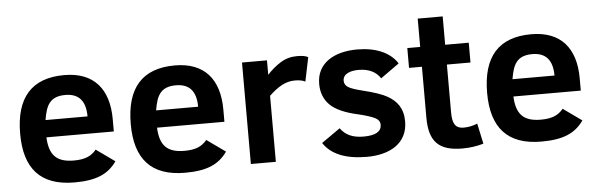

<svg xmlns="http://www.w3.org/2000/svg" viewBox="-45 -802 3005 965"><g transform="rotate(-5 1457.0 -320.0)"><path d="M291 -527C127 -527 45 -435.3 45 -252C45 -77.5 124 15 296 15C405 15 466.2 -10.8 510 -73L416 -140C390.1 -107.9 356.7 -95 302 -95C213.1 -95 178.9 -135.6 175 -223H515V-285C515 -437.4 440.6 -527 291 -527ZM390 -310H178C190 -382.1 208.9 -427 288 -427C356 -427 390 -388 390 -310Z M849 -527C685 -527 603 -435.3 603 -252C603 -77.5 682 15 854 15C963 15 1024.2 -10.8 1068 -73L974 -140C948.1 -107.9 914.7 -95 860 -95C771.1 -95 736.9 -135.6 733 -223H1073V-285C1073 -437.4 998.6 -527 849 -527ZM948 -310H736C748 -382.1 766.9 -427 846 -427C914 -427 948 -388 948 -310Z M1496 -389 1521 -510C1509.7 -516.7 1491 -520 1465 -520C1434.3 -520 1406.7 -512.3 1382 -497C1357.3 -481.7 1334.3 -462.3 1313 -439V-512H1187V0H1313V-333C1335 -354.3 1356.5 -370.7 1377.5 -382C1398.5 -393.3 1420.7 -399 1444 -399C1465.3 -399 1482.7 -395.7 1496 -389Z M1767 -424C1817.7 -424 1854.3 -406.7 1877 -372L1971 -439C1934.4 -496.5 1862.3 -527 1769 -527C1653.4 -527 1564 -476.5 1564 -371C1564 -327.7 1577.8 -292.2 1605.5 -264.5C1633.2 -236.8 1681 -215.7 1749 -201C1785 -192.3 1811.5 -183.8 1828.5 -175.5C1845.5 -167.2 1854 -155.3 1854 -140C1854 -105.3 1824 -88 1764 -88C1708.5 -88 1673.4 -104.4 1647 -140L1553 -74C1591.7 -14.7 1664.7 15 1772 15C1885.6 15 1978 -34.1 1978 -146C1978 -213.3 1946.8 -250.5 1901.5 -276.5C1876.5 -290.8 1835 -305 1777 -319C1741.7 -327.7 1718 -336 1706 -344C1694 -352 1688 -362.7 1688 -376C1688 -411.2 1726.2 -424 1767 -424Z M2212 -171V-412H2331V-512H2212V-655H2086V-512H2021V-412H2086V-155C2086 -35.2 2133.5 15 2253 15C2290.3 15 2326 10 2360 0L2338 -103C2315.3 -93.7 2292.3 -89 2269 -89C2223.9 -89 2212 -118.3 2212 -171Z M2647 -527C2483 -527 2401 -435.3 2401 -252C2401 -77.5 2480 15 2652 15C2761 15 2822.2 -10.8 2866 -73L2772 -140C2746.1 -107.9 2712.7 -95 2658 -95C2569.1 -95 2534.9 -135.6 2531 -223H2871V-285C2871 -437.4 2796.6 -527 2647 -527ZM2746 -310H2534C2546 -382.1 2564.9 -427 2644 -427C2712 -427 2746 -388 2746 -310Z"/></g></svg>

Font: Fog Sans
Style: Bold
Weight: 700
Foundry: Intel Corporation
Version: Version 1.00